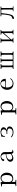

<svg xmlns="http://www.w3.org/2000/svg" viewBox="3648 -4232 703 8040"><g transform="rotate(-90 4000.0 -211.5)"><path d="M692 -284Q692 -320 686.5 -358.5Q681 -397 666 -430Q651 -463 622.5 -483Q594 -503 548 -503Q516 -503 485.5 -485.5Q455 -468 433.5 -440Q412 -412 405 -380Q402 -365 402 -349Q402 -333 402 -317Q402 -281 402 -245.5Q402 -210 402 -174Q402 -140 419.5 -110.5Q437 -81 465.5 -63Q494 -45 528 -45Q580 -45 612 -66Q644 -87 661.5 -122.5Q679 -158 685.5 -200Q692 -242 692 -284ZM790 -282Q790 -157 724 -83Q658 -9 530 -9Q493 -9 460.5 -26Q428 -43 402 -68V44Q402 68 411.5 76.5Q421 85 436 85Q451 85 469 85Q479 85 486.5 88Q494 91 494 103Q494 108 490.5 113.5Q487 119 480 119Q450 119 420.5 118Q391 117 361 117Q331 117 301 118.5Q271 120 241 120Q234 120 230.5 114Q227 108 227 103Q227 87 241 86Q255 85 266 85Q290 85 302 76Q314 67 314 41Q314 22 314.5 4Q315 -14 315 -33V-291Q315 -329 315 -367.5Q315 -406 313 -444Q312 -473 303.5 -477.5Q295 -482 269 -482Q259 -482 248 -481Q237 -480 226 -480Q210 -480 210 -493Q210 -507 220 -512Q221 -512 236 -515Q251 -518 274 -522Q297 -526 320 -530Q343 -534 359.5 -536.5Q376 -539 379 -539Q389 -539 393 -530Q395 -527 396.5 -511Q398 -495 400 -478Q402 -461 402 -455Q434 -491 474.5 -516Q515 -541 565 -541Q638 -541 688 -504.5Q738 -468 764 -409Q790 -350 790 -282Z M1572 -117Q1568 -162 1567.5 -207.5Q1567 -253 1566 -299H1551Q1520 -299 1482.5 -289.5Q1445 -280 1411 -261Q1377 -242 1355 -214Q1333 -186 1333 -148Q1333 -100 1360 -75.5Q1387 -51 1434 -51Q1456 -51 1482 -61.5Q1508 -72 1532.5 -87Q1557 -102 1572 -117ZM1748 -53Q1748 -49 1747 -47Q1737 -25 1713.5 -13.5Q1690 -2 1666 -2Q1624 -2 1605 -26Q1586 -50 1575 -87Q1537 -52 1490.5 -28.5Q1444 -5 1391 -5Q1354 -5 1321 -19.5Q1288 -34 1268 -62Q1248 -90 1248 -130Q1248 -172 1269.5 -203Q1291 -234 1325.5 -255Q1360 -276 1398.5 -289.5Q1437 -303 1471 -310Q1494 -315 1518 -319Q1542 -323 1566 -327Q1566 -355 1563 -392Q1560 -429 1547 -453Q1535 -476 1512.5 -494Q1490 -512 1463 -512Q1417 -512 1390.5 -488Q1364 -464 1353 -420Q1352 -415 1351.5 -409.5Q1351 -404 1349 -399Q1348 -393 1341.5 -388.5Q1335 -384 1329 -384Q1310 -384 1294 -393Q1278 -402 1278 -423Q1278 -435 1282 -444Q1295 -475 1324.5 -495.5Q1354 -516 1390 -527Q1426 -538 1456 -538Q1510 -538 1555 -518Q1600 -498 1626.5 -459.5Q1653 -421 1653 -363Q1653 -298 1652.5 -232Q1652 -166 1656 -100Q1658 -78 1665.5 -61.5Q1673 -45 1699 -45Q1711 -45 1726 -51.5Q1741 -58 1745 -58Q1748 -58 1748 -53Z M2724 -161Q2724 -117 2701 -86Q2678 -55 2642 -36Q2606 -17 2565 -8Q2524 1 2488 1Q2435 1 2378.5 -15.5Q2322 -32 2281 -69Q2278 -72 2274.5 -75.5Q2271 -79 2271 -84Q2271 -95 2276.5 -98.5Q2282 -102 2288 -102Q2291 -102 2295.5 -99Q2300 -96 2302 -94Q2335 -71 2364 -57.5Q2393 -44 2424.5 -38.5Q2456 -33 2496 -33Q2509 -33 2531 -39Q2553 -45 2565 -50Q2641 -83 2641 -169Q2641 -201 2624 -219.5Q2607 -238 2580 -247Q2553 -256 2524 -258.5Q2495 -261 2471 -261Q2459 -261 2447 -258.5Q2435 -256 2423 -256Q2419 -256 2415.5 -257Q2412 -258 2412 -263Q2412 -272 2415.5 -282.5Q2419 -293 2430 -293Q2444 -293 2458.5 -291.5Q2473 -290 2488 -290Q2542 -290 2573 -325.5Q2604 -361 2604 -413Q2604 -445 2584 -467Q2564 -489 2534.5 -500.5Q2505 -512 2477 -512Q2437 -512 2398 -491.5Q2359 -471 2339 -435Q2332 -422 2327 -407.5Q2322 -393 2318 -378Q2317 -374 2316 -368Q2315 -362 2313 -358Q2309 -351 2300 -351Q2296 -351 2291.5 -353Q2287 -355 2287 -360Q2287 -365 2289.5 -388Q2292 -411 2295.5 -439Q2299 -467 2301.5 -488.5Q2304 -510 2305 -511Q2307 -516 2309 -518Q2311 -520 2317 -520Q2322 -520 2326 -517Q2330 -514 2334 -514Q2347 -514 2359 -516.5Q2371 -519 2382 -523Q2409 -531 2435.5 -536.5Q2462 -542 2490 -542Q2516 -542 2550.5 -536Q2585 -530 2617 -516.5Q2649 -503 2670 -480Q2691 -457 2691 -423Q2691 -365 2658 -335.5Q2625 -306 2578 -285Q2614 -279 2647.5 -266.5Q2681 -254 2702.5 -229.5Q2724 -205 2724 -161Z M3692 -284Q3692 -320 3686.5 -358.5Q3681 -397 3666 -430Q3651 -463 3622.5 -483Q3594 -503 3548 -503Q3516 -503 3485.5 -485.5Q3455 -468 3433.5 -440Q3412 -412 3405 -380Q3402 -365 3402 -349Q3402 -333 3402 -317Q3402 -281 3402 -245.5Q3402 -210 3402 -174Q3402 -140 3419.5 -110.5Q3437 -81 3465.5 -63Q3494 -45 3528 -45Q3580 -45 3612 -66Q3644 -87 3661.5 -122.5Q3679 -158 3685.5 -200Q3692 -242 3692 -284ZM3790 -282Q3790 -157 3724 -83Q3658 -9 3530 -9Q3493 -9 3460.5 -26Q3428 -43 3402 -68V44Q3402 68 3411.5 76.5Q3421 85 3436 85Q3451 85 3469 85Q3479 85 3486.5 88Q3494 91 3494 103Q3494 108 3490.5 113.5Q3487 119 3480 119Q3450 119 3420.5 118Q3391 117 3361 117Q3331 117 3301 118.5Q3271 120 3241 120Q3234 120 3230.5 114Q3227 108 3227 103Q3227 87 3241 86Q3255 85 3266 85Q3290 85 3302 76Q3314 67 3314 41Q3314 22 3314.5 4Q3315 -14 3315 -33V-291Q3315 -329 3315 -367.5Q3315 -406 3313 -444Q3312 -473 3303.5 -477.5Q3295 -482 3269 -482Q3259 -482 3248 -481Q3237 -480 3226 -480Q3210 -480 3210 -493Q3210 -507 3220 -512Q3221 -512 3236 -515Q3251 -518 3274 -522Q3297 -526 3320 -530Q3343 -534 3359.5 -536.5Q3376 -539 3379 -539Q3389 -539 3393 -530Q3395 -527 3396.5 -511Q3398 -495 3400 -478Q3402 -461 3402 -455Q3434 -491 3474.5 -516Q3515 -541 3565 -541Q3638 -541 3688 -504.5Q3738 -468 3764 -409Q3790 -350 3790 -282Z M4624 -355Q4623 -396 4616.5 -434Q4610 -472 4587 -496.5Q4564 -521 4512 -521Q4465 -521 4435.5 -495.5Q4406 -470 4389.5 -431Q4373 -392 4365 -352Q4389 -351 4413.5 -350.5Q4438 -350 4462 -350Q4503 -350 4543.5 -351.5Q4584 -353 4624 -355ZM4741 -124Q4741 -120 4739 -118Q4736 -108 4724 -94Q4712 -80 4698 -67.5Q4684 -55 4675 -49Q4641 -26 4599 -12Q4557 2 4516 2Q4482 2 4439.5 -8.5Q4397 -19 4368 -38Q4311 -76 4285 -136Q4259 -196 4259 -262Q4259 -336 4288.5 -399.5Q4318 -463 4383 -503Q4412 -520 4448.5 -531.5Q4485 -543 4518 -543Q4578 -543 4623.5 -519Q4669 -495 4694.5 -451Q4720 -407 4720 -346Q4720 -330 4712.5 -325Q4705 -320 4690 -320Q4670 -320 4649.5 -321Q4629 -322 4609 -323Q4581 -324 4553 -324.5Q4525 -325 4496 -325Q4462 -325 4428 -325Q4394 -325 4360 -323Q4359 -307 4357.5 -291.5Q4356 -276 4356 -260Q4356 -222 4365.5 -182.5Q4375 -143 4395 -109.5Q4415 -76 4446.5 -55.5Q4478 -35 4522 -35Q4568 -35 4609 -49Q4650 -63 4684 -94Q4694 -103 4701 -113.5Q4708 -124 4718 -133Q4722 -137 4729 -137Q4741 -137 4741 -124Z M5868 -525Q5868 -523 5867.5 -516Q5867 -509 5862 -509Q5819 -509 5807.5 -492.5Q5796 -476 5796 -435Q5796 -351 5796.5 -266.5Q5797 -182 5797 -98Q5797 -91 5797.5 -83Q5798 -75 5799 -67Q5803 -44 5813 -38Q5823 -32 5844 -30Q5849 -29 5856 -28Q5863 -27 5863 -21V-10Q5863 -1 5858.5 1.5Q5854 4 5846 4Q5826 4 5806 2Q5786 0 5766 0H5246Q5223 0 5199.5 3.5Q5176 7 5153 7Q5135 7 5135 -10Q5135 -24 5142 -25.5Q5149 -27 5159 -27Q5183 -27 5193 -37.5Q5203 -48 5205.5 -65Q5208 -82 5208 -100Q5208 -184 5207.5 -268.5Q5207 -353 5207 -437Q5207 -451 5205 -467Q5203 -483 5194.5 -494.5Q5186 -506 5168 -506Q5161 -506 5155 -505.5Q5149 -505 5142 -505Q5135 -505 5133.5 -510.5Q5132 -516 5132 -521Q5132 -532 5136 -536Q5140 -540 5151 -540Q5173 -540 5194.5 -539Q5216 -538 5238 -538Q5262 -538 5285.5 -539.5Q5309 -541 5333 -541Q5345 -541 5345 -525Q5345 -510 5340 -509.5Q5335 -509 5324 -509Q5290 -509 5283 -487.5Q5276 -466 5276 -439V-98Q5276 -89 5278.5 -73Q5281 -57 5287.5 -44Q5294 -31 5306 -31H5463V-449Q5463 -468 5456.5 -488.5Q5450 -509 5425 -509Q5421 -509 5416.5 -508.5Q5412 -508 5407 -508Q5401 -508 5400 -512.5Q5399 -517 5399 -521Q5399 -530 5401.5 -534.5Q5404 -539 5414 -539H5578Q5585 -539 5585 -530Q5585 -526 5584.5 -519Q5584 -512 5578 -512Q5550 -512 5539.5 -504Q5529 -496 5529 -467Q5529 -358 5529.5 -249.5Q5530 -141 5530 -31H5696Q5708 -31 5715 -44.5Q5722 -58 5725 -75Q5728 -92 5728 -100Q5728 -184 5727.5 -268.5Q5727 -353 5727 -437Q5727 -451 5725 -467Q5723 -483 5714.5 -494.5Q5706 -506 5688 -506Q5681 -506 5674.5 -505.5Q5668 -505 5661 -505Q5652 -505 5652 -517Q5652 -529 5654 -534Q5656 -539 5669 -539Q5692 -539 5715 -538.5Q5738 -538 5760 -538Q5784 -538 5808.5 -539.5Q5833 -541 5857 -541Q5865 -541 5866.5 -536.5Q5868 -532 5868 -525Z M6774 -17Q6774 -7 6770.5 -3.5Q6767 0 6757 0Q6736 0 6715.5 -1Q6695 -2 6675 -2Q6653 -2 6630.5 -1Q6608 0 6586 0Q6579 0 6577.5 -5Q6576 -10 6576 -15Q6576 -29 6584 -28.5Q6592 -28 6602 -28Q6625 -28 6630 -46.5Q6635 -65 6635 -83L6636 -400L6367 -95V-82Q6367 -65 6373.5 -48Q6380 -31 6402 -31Q6408 -31 6413.5 -31.5Q6419 -32 6426 -32Q6431 -32 6432.5 -27.5Q6434 -23 6434 -18Q6434 0 6417 0Q6395 0 6374 -1Q6353 -2 6331 -2Q6309 -2 6286.5 -0.5Q6264 1 6242 1Q6235 1 6233 -4Q6231 -9 6231 -14Q6231 -27 6238.5 -28.5Q6246 -30 6257 -29.5Q6268 -29 6277 -34Q6290 -42 6293 -58Q6296 -74 6296 -87Q6296 -179 6295.5 -270.5Q6295 -362 6295 -453Q6295 -473 6287.5 -492Q6280 -511 6256 -511Q6250 -511 6245 -510.5Q6240 -510 6235 -510Q6229 -510 6226.5 -515.5Q6224 -521 6224 -525Q6224 -541 6239 -541Q6262 -541 6285.5 -540.5Q6309 -540 6332 -540Q6352 -540 6371.5 -541.5Q6391 -543 6410 -543Q6418 -543 6422.5 -540.5Q6427 -538 6427 -530Q6427 -520 6423 -516.5Q6419 -513 6409 -513Q6380 -513 6373.5 -495.5Q6367 -478 6367 -454V-133L6636 -453Q6636 -465 6634.5 -478.5Q6633 -492 6626.5 -501Q6620 -510 6603 -510Q6591 -510 6580 -509.5Q6569 -509 6569 -525Q6569 -534 6570.5 -537.5Q6572 -541 6582 -541Q6607 -541 6632 -540.5Q6657 -540 6682 -540Q6700 -540 6718 -541Q6736 -542 6754 -542Q6770 -542 6770 -528Q6770 -512 6756.5 -511.5Q6743 -511 6732 -509Q6714 -505 6710.5 -485Q6707 -465 6707 -451V-88Q6707 -69 6713 -50Q6719 -31 6743 -31Q6748 -31 6754 -31.5Q6760 -32 6766 -32Q6771 -32 6772.5 -27Q6774 -22 6774 -17Z M7759 -14Q7759 -4 7755 -2Q7751 0 7743 0H7602Q7592 0 7582.5 0.5Q7573 1 7563 1Q7556 1 7552.5 -0.5Q7549 -2 7549 -10Q7549 -18 7552.5 -20.5Q7556 -23 7563 -23Q7580 -23 7599.5 -27Q7619 -31 7619 -53Q7619 -82 7620 -110.5Q7621 -139 7621 -167V-315Q7621 -321 7621 -340.5Q7621 -360 7620.5 -385.5Q7620 -411 7619 -435.5Q7618 -460 7617.5 -477Q7617 -494 7616 -496Q7610 -509 7594 -509H7470Q7469 -498 7468 -486.5Q7467 -475 7466 -464Q7459 -383 7447.5 -302.5Q7436 -222 7418 -142Q7408 -100 7389 -63Q7370 -26 7332 -2Q7317 6 7295 14.5Q7273 23 7256 23Q7227 23 7227 -5Q7227 -27 7240 -40.5Q7253 -54 7274 -58Q7327 -67 7349.5 -104.5Q7372 -142 7382 -190Q7397 -263 7407 -337.5Q7417 -412 7417 -486Q7417 -503 7410.5 -506Q7404 -509 7389 -509Q7381 -509 7372 -508.5Q7363 -508 7354 -508Q7348 -508 7342 -511.5Q7336 -515 7336 -522Q7336 -529 7340.5 -535Q7345 -541 7352 -541H7732Q7749 -541 7749 -525Q7749 -515 7740 -512Q7731 -509 7720.5 -509.5Q7710 -510 7703 -508Q7689 -504 7686.5 -487Q7684 -470 7684 -458Q7684 -358 7685 -258.5Q7686 -159 7688 -59Q7689 -37 7695.5 -30Q7702 -23 7725 -23Q7731 -23 7737.5 -24Q7744 -25 7750 -25Q7755 -25 7757 -21.5Q7759 -18 7759 -14Z"/></g></svg>

Font: Kaisei Decol
Style: Regular
Weight: 400
Designer: Font-Kai, 金井和夫
Foundry: KAZUO KANAI
Version: Version 5.003